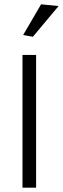

<svg xmlns="http://www.w3.org/2000/svg" viewBox="-20 -868 291 888"><path d="M87 -706 170 -848 251 -840 132 -698ZM84 -614H147V0H84Z"/></svg>

Font: Athiti
Style: Regular
Weight: 400
Designer: CadsonDemak Team
Foundry: CadsonDemak
Version: Version 1.033